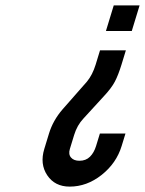

<svg xmlns="http://www.w3.org/2000/svg" viewBox="-20 -693 538 713"><path d="M365.1 -335C383.9 -355 397.6 -373.2 406.3 -389.5C414.9 -405.8 423.2 -427 431.2 -453L447.4 -506H351.4L335.2 -453C327.4 -427.7 316.7 -406.7 302.9 -390L212.4 -287C188.7 -259.7 171.9 -229.7 161.9 -197L144.5 -140C133.1 -102.7 136.7 -70 155.5 -42C174.3 -14 202 0 238.7 0C281.3 0 320.9 -14.5 357.5 -43.5C394 -72.5 418.8 -108.3 431.8 -151L445.9 -197H350.9L336.8 -151C331.7 -134.3 324.2 -121 314.1 -111C304.1 -101 291 -96 275 -96C261 -96 250.6 -100 243.7 -108C236.8 -116 235.4 -126.7 239.5 -140L255.4 -192C262.7 -216 274.3 -236.3 290 -253ZM498.4 -673H402.4L373.4 -578H469.4Z"/></svg>

Font: Din Kursivschrift
Style: Condensed Italic Polish
Weight: 400
Version: Version 1.07